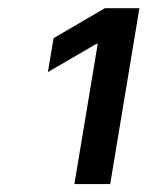

<svg xmlns="http://www.w3.org/2000/svg" viewBox="-20 -820 366 476"><path d="M164.4 -363.6H253.2L325.6 -799.7H240.1L112.9 -725.5L98.7 -641.3L219.1 -711.3H222.3Z"/></svg>

Font: Magic Ui Pro Semi Bold
Style: Italic
Weight: 600
Italic angle: -9.39999°
Designer: Stefan Endress, Andreas Faust
Version: Version 1.000;FEAKit 1.0